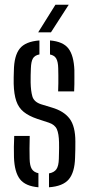

<svg xmlns="http://www.w3.org/2000/svg" viewBox="-20 -775 370 801"><path d="M38.3 -118.7Q37.8 -138.4 37.9 -162.5Q38.1 -186.7 39.3 -208H104Q103.1 -178.8 103.1 -154.9Q103.1 -131 103.6 -112.3Q104.2 -83.7 112.6 -70.1Q121.1 -56.5 140.3 -52.3V6.3Q85.9 1.7 63.1 -27.7Q40.4 -57.1 38.3 -118.7ZM184.4 6.3V-51.6Q206.2 -55.6 215.5 -69.3Q224.7 -83 225.5 -112.3Q225.9 -126.7 226.1 -137.3Q226.3 -147.8 226.5 -158.1Q226.7 -168.4 226.3 -181.2Q225.5 -216.9 217.3 -235.8Q209 -254.7 184 -263.2L135.2 -279.2Q100.2 -291 78.8 -308.3Q57.4 -325.6 47.9 -353.6Q38.3 -381.6 37.1 -425.6Q36.7 -440.3 37.1 -452.9Q37.5 -465.4 37.9 -479.9Q38.7 -542.3 62.2 -572Q85.6 -601.8 144.5 -606.3V-547.9Q124.8 -544.3 117.2 -531Q109.7 -517.8 108.8 -489.6Q108.3 -472.6 107.9 -460.6Q107.4 -448.7 107.8 -430.7Q108.6 -394.7 115.2 -372.4Q121.8 -350 150.8 -340.2L196.5 -326.3Q246.2 -311.8 270.3 -280.1Q294.4 -248.3 294.4 -184.4Q294.4 -168.8 294.2 -150.8Q294 -132.8 293.2 -117.1Q291.6 -56.2 267.1 -27Q242.6 2.2 184.4 6.3ZM222.5 -393.6Q223.4 -409.8 223.4 -427.4Q223.5 -445.1 223.4 -461.4Q223.4 -477.8 222.9 -489.6Q222.3 -517.2 214.7 -530.6Q207.1 -544 188.6 -547.7V-606.3Q243.5 -601.7 265.7 -572.4Q287.9 -543.2 290.3 -482.5Q290.4 -469.9 290.4 -454.7Q290.4 -439.4 290.3 -423.6Q290.2 -407.9 289.3 -393.6ZM139.2 -640 211.2 -755.2H266.7L192.5 -640Z"/></svg>

Font: Big Shoulders Stencil Display SC Thin
Style: Regular
Weight: 100
Designer: Patric King
Foundry: XO Type Co
Version: Version 2.001